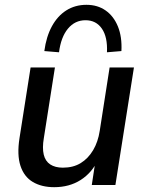

<svg xmlns="http://www.w3.org/2000/svg" viewBox="-20 -768 609 797"><path d="M205 9Q153 9 116.5 -12.5Q80 -34 65 -79.5Q50 -125 61 -195L107 -488H208L162 -195Q155 -154 161.5 -126.5Q168 -99 188.5 -85.5Q209 -72 241 -72Q284 -72 315 -91Q346 -110 366.5 -144.5Q387 -179 394 -225L435 -488H536L459 0H361L377 -105H387Q362 -51 315 -21Q268 9 205 9ZM225 -551 164 -556Q172 -616 195.5 -659Q219 -702 255.5 -725Q292 -748 339 -748Q385 -748 418.5 -724.5Q452 -701 469.5 -658Q487 -615 484 -556L424 -551Q427 -614 403 -649Q379 -684 335 -684Q291 -684 262 -649Q233 -614 225 -551Z"/></svg>

Font: Nunito Sans 12pt ExtraLight 12pt SemiBold
Style: Italic
Weight: 600
Italic angle: -9°
Version: Version 3.101;gftools[0.9.27]